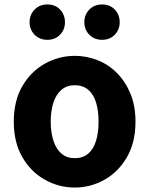

<svg xmlns="http://www.w3.org/2000/svg" viewBox="-20 -829 671 863"><path d="M316 14Q245 14 182 -21Q119 -56 80.5 -122.5Q42 -189 42 -282Q42 -376 80.5 -442Q119 -508 182 -543Q245 -578 316 -578Q369 -578 418.5 -558.5Q468 -539 506 -500.5Q544 -462 566.5 -407.5Q589 -353 589 -282Q589 -189 550.5 -122.5Q512 -56 449.5 -21Q387 14 316 14ZM316 -118Q352 -118 376 -138Q400 -158 411.5 -195.5Q423 -233 423 -282Q423 -332 411.5 -369Q400 -406 376 -426Q352 -446 316 -446Q281 -446 257 -426Q233 -406 220.5 -369Q208 -332 208 -282Q208 -233 220.5 -195.5Q233 -158 257 -138Q281 -118 316 -118ZM193 -650Q158 -650 135.5 -673Q113 -696 113 -729Q113 -763 135.5 -786Q158 -809 193 -809Q228 -809 250 -786Q272 -763 272 -729Q272 -696 250 -673Q228 -650 193 -650ZM439 -650Q404 -650 381.5 -673Q359 -696 359 -729Q359 -763 381.5 -786Q404 -809 439 -809Q474 -809 496 -786Q518 -763 518 -729Q518 -696 496 -673Q474 -650 439 -650Z"/></svg>

Font: Noto Sans KR Thin ExtraBold
Style: Regular
Weight: 800
Version: Version 2.004-H2;hotconv 1.0.118;makeotfexe 2.5.65603